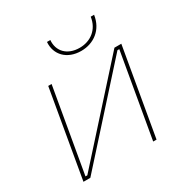

<svg xmlns="http://www.w3.org/2000/svg" viewBox="-165 -856 959 992"><g transform="rotate(-30 314.0 -360.0)"><path d="M51 0H92L543 -501H554L467 0H487L577 -520H536L85 -19H74L161 -520H141ZM380 -591C455 -591 518 -637 530 -720H510C500 -649 446 -609 381 -609C306 -609 263 -657 269 -720H249C243 -646 296 -591 380 -591Z"/></g></svg>

Font: Fixel Display 20240404 Thin
Style: Italic
Weight: 100
Italic angle: -10°
Designer: AlfaBravo + MacPaw
Foundry: Kyrylo Tkachov, Marchela Mozhyna, Serhii Makarenko, Maria Weinstein, Zakhar Kryvoshyya
Version: Version 1.211;Glyphs 3.2 (3225)